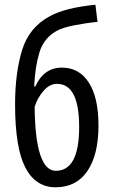

<svg xmlns="http://www.w3.org/2000/svg" viewBox="-20 -785 478 815"><path d="M44 -342Q44 -158 87.5 -74Q131 10 216 10Q304 10 351 -59Q398 -128 398 -252Q398 -371 357 -434.5Q316 -498 243 -498Q166 -498 130 -418H125Q129 -503 147.5 -563Q166 -623 219 -653Q245 -668 297 -678Q349 -688 394 -692L385 -765Q318 -758 271 -746Q224 -734 193 -717Q104 -670 74 -573Q44 -476 44 -342ZM217 -60Q130 -60 127 -331Q138 -368 164 -398.5Q190 -429 222 -429Q316 -429 316 -246Q316 -60 217 -60Z"/></svg>

Font: Noto Sans Display Condensed
Style: Regular
Weight: 400
Width: 3
Designer: Monotype Design Team
Foundry: Monotype Imaging Inc.
Version: Version 1.900